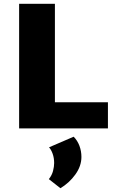

<svg xmlns="http://www.w3.org/2000/svg" viewBox="-20 -678 612 1014"><path d="M81 0V-658H270V0ZM141 0V-138H550V0ZM299 316 238 268Q254 248 260 225Q266 202 266 183Q266 156 258 134Q250 112 239 100L369 44Q389 64 399.5 92Q410 120 410 151Q410 199 378 243.5Q346 288 299 316Z"/></svg>

Font: Ysabeau Infant Black
Style: Regular
Weight: 900
Designer: Christian Thalmann (Catharsis Fonts)
Version: Version 2.001;gftools[0.9.30]; featfreeze: ss01,ss02,lnum